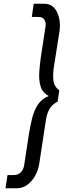

<svg xmlns="http://www.w3.org/2000/svg" viewBox="-20 -800 341 1020"><path d="M108 80Q104 102 90 116Q76 130 52 130H20L9 200H70Q114 200 148 160.5Q182 121 190 60L222 -150Q228 -197 243.5 -222Q259 -247 286 -260L295 -320Q272 -337 266 -361Q260 -385 264 -430L297 -640Q303 -697 281.5 -738.5Q260 -780 216 -780H159L149 -710H184Q207 -710 216 -695Q225 -680 222 -660L196 -490Q191 -454 188.5 -413.5Q186 -373 196 -340Q206 -307 239 -290Q201 -275 180.5 -243Q160 -211 150.5 -171Q141 -131 134 -90Z"/></svg>

Font: Jost* 400 Book Italic
Style: Italic
Weight: 400
Italic angle: -10°
Version: Version 3.200; ttfautohint (v0.97) -l 8 -r 50 -G 200 -x 14 -